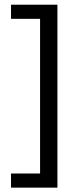

<svg xmlns="http://www.w3.org/2000/svg" viewBox="-20 -696 346 836"><path d="M28 121H230V-675.5H28V-614H154.5V59.5H28Z"/></svg>

Font: Anek Kannada Medium
Style: Regular
Weight: 400
Version: Version 1.003